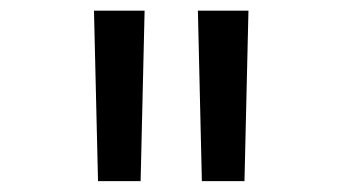

<svg xmlns="http://www.w3.org/2000/svg" viewBox="-20 -713 626 352"><path d="M159.7 -380.9H237.8L245.1 -693.4H152.3ZM350.1 -380.9H428.2L435.5 -693.4H342.8Z"/></svg>

Font: Cascadia Mono PL SemiLight
Style: Regular
Weight: 350
Monospace: yes
Designer: Aaron Bell
Foundry: Saja Typeworks
Version: Version 2404.023